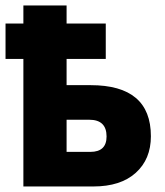

<svg xmlns="http://www.w3.org/2000/svg" viewBox="-20 -674 595 694"><path d="M220.7 -125H306.6Q365.2 -125 365.2 -180.7Q365.2 -241.2 302.7 -241.2H220.7ZM0 -460.9V-588.9H64.5V-654.3H220.7V-588.9H362.3V-460.9H220.7V-366.2H307.6Q525.4 -366.2 525.4 -181.6Q525.4 -98.6 470.7 -49.3Q416 0 317.4 0H64.5V-460.9Z"/></svg>

Font: Gothic A1 Black
Style: Regular
Weight: 900
Version: Version 2.50